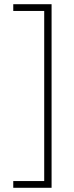

<svg xmlns="http://www.w3.org/2000/svg" viewBox="-20 -769 351 912"><path d="M225 123H43V91H190V-717H43V-749H225Z"/></svg>

Font: Cairo Play ExtraLight
Style: Regular
Weight: 250
Version: Version 3.119